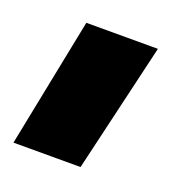

<svg xmlns="http://www.w3.org/2000/svg" viewBox="-70 -188 324 363"><g transform="rotate(20 92.0 -7.0)"><path d="M-6 123H129L190 -137H46Z"/></g></svg>

Font: TitilliumMaps29L
Style: 999 wt
Weight: 900
Designer: Campivisivi
Foundry: Accademia di Belle Arti di Urbino and students of MA course of Visual design